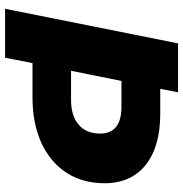

<svg xmlns="http://www.w3.org/2000/svg" viewBox="-2 -738 740 777"><g transform="rotate(90 368.5 -350.0)"><path d="M441 -628C530 -628 599 -608 648 -569C697 -530 722 -474 722 -403C722 -344 708 -293 680 -249C651 -205 611 -171 559 -147C506 -123 445 -111 375 -111H236L214 0H16L156 -700H354L340 -628ZM384 -267C427 -267 461 -277 485 -298C509 -318 521 -347 521 -385C521 -442 485 -471 412 -471H308L267 -267Z"/></g></svg>

Font: My Font
Style: Italic
Weight: 500
Designer: Julieta Ulanovsky
Foundry: Julieta Ulanovsky
Version: ""